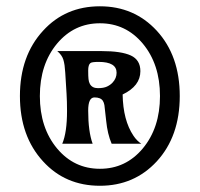

<svg xmlns="http://www.w3.org/2000/svg" viewBox="-20 -767 631 607"><path d="M43 -463.4Q43 -590.3 116.2 -669.9Q186.5 -747.1 295.9 -747.1Q404.3 -747.1 475.6 -669.9Q548.3 -590.8 548.3 -463.4Q548.3 -335.9 475.6 -256.8Q404.3 -179.7 295.9 -179.7Q186.5 -179.7 116.2 -256.8Q43 -336.4 43 -463.4ZM106 -463.4Q106 -362.8 160.6 -297.4Q214.4 -233.4 295.9 -233.4Q377.4 -233.4 431.2 -297.4Q485.8 -362.8 485.8 -463.4Q485.8 -564 431.2 -629.4Q377.4 -693.4 295.9 -693.4Q214.4 -693.4 160.6 -629.4Q106 -564 106 -463.4ZM176.8 -312.5Q191.9 -348.1 191.9 -416Q191.9 -447.3 190.4 -470.7L188 -509.3Q187 -523.9 186.3 -537.1Q185.5 -550.3 184.1 -560.5Q182.6 -570.8 180.2 -578.6Q175.8 -592.8 161.1 -605.5H301.3Q363.3 -605.5 393.6 -591.6Q423.8 -577.6 423.8 -542Q423.8 -495.1 367.7 -468.3Q369.1 -386.7 401.9 -337.9Q412.6 -321.8 426.8 -312.5H333Q319.8 -343.3 315.7 -384.8Q311.5 -426.3 310.1 -434.6Q308.6 -442.9 305.2 -448.2Q298.3 -459 278.6 -459Q258.8 -459 258.8 -417.5Q258.8 -351.1 272.9 -312.5ZM348.6 -537.1Q348.6 -571.3 292 -571.3Q269.5 -571.3 265.6 -567.4Q258.8 -562 258.8 -543.9Q258.8 -525.9 259.8 -516.8Q260.7 -507.8 264.2 -501.5Q271.5 -488.3 289.6 -488.3Q307.6 -488.3 318.4 -493.4Q329.1 -498.5 335.9 -505.9Q348.6 -519.5 348.6 -537.1Z"/></svg>

Font: Amarante
Style: Regular
Weight: 400
Designer: Karolina Lach
Foundry: Sorkin Type Co.
Version: Version 1.001